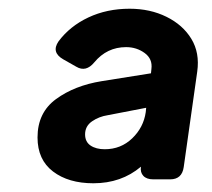

<svg xmlns="http://www.w3.org/2000/svg" viewBox="-20 -775 485 440"><path d="M194 -355Q137 -355 101.5 -382Q66 -409 66 -460Q66 -517 108.5 -548Q151 -579 213 -589L326 -607L327 -617Q330 -640 311.5 -653.5Q293 -667 269 -667Q225 -667 196 -632Q177 -609 155 -622L125 -639Q97 -655 114 -680Q140 -715 182.5 -735Q225 -755 277 -755Q324 -755 361.5 -736.5Q399 -718 418.5 -686Q438 -654 432 -611L401 -392Q397 -364 370 -364H331Q316 -364 308.5 -372Q301 -380 303 -393Q258 -355 194 -355ZM175 -467Q175 -450 187.5 -441.5Q200 -433 220 -433Q257 -433 283 -458Q309 -483 314 -518L315 -528L227 -511Q207 -508 191 -497Q175 -486 175 -467Z"/></svg>

Font: Pitagon Sans Text Bold
Style: Italic
Weight: 700
Italic angle: -8°
Designer: Travis Tran
Foundry: Pitagon
Version: Version 1.001; ttfautohint (v1.8.4.7-5d5b);gftools[0.9.26]